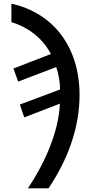

<svg xmlns="http://www.w3.org/2000/svg" viewBox="-20 -785 516 1045"><path d="M132 240H244C347 87 413 -87 413 -268C413 -526 273 -714 42 -765V-665C131 -637 210 -581 257 -491L53 -412L79 -341L286 -420C298 -388 307 -337 307 -298L88 -216L112 -146L306 -221C299 -63 221 107 132 240Z"/></svg>

Font: Noto Sans Medium
Style: Italic
Weight: 500
Italic angle: -12°
Designer: Monotype Design Team
Foundry: Monotype Imaging Inc.
Version: Version 2.013